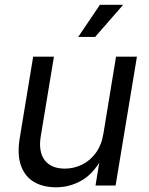

<svg xmlns="http://www.w3.org/2000/svg" viewBox="-20 -776 622 803"><path d="M214.4 7.3Q160.2 7.3 122.1 -15.1Q84 -37.6 67.6 -83.5Q51.3 -129.4 62.5 -198.2L118.7 -539.1H205.6L150.4 -205.6Q140.1 -142.1 166.7 -106.4Q193.4 -70.8 251 -70.8Q289.1 -70.8 323 -87.4Q356.9 -104 380.9 -136.7Q404.8 -169.4 412.6 -217.8L465.3 -539.1H552.7L463.4 0H379.4L400.9 -130.9H415Q377.9 -55.7 326.4 -24.2Q274.9 7.3 214.4 7.3ZM307.1 -621.6 397.9 -755.9H495.1L377.9 -621.6Z"/></svg>

Font: Inter 18pt
Style: Italic
Weight: 400
Italic angle: -9.3988°
Designer: Rasmus Andersson
Foundry: rsms
Version: Version 4.001;git-66647c0bb